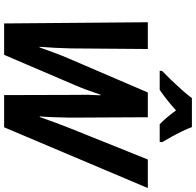

<svg xmlns="http://www.w3.org/2000/svg" viewBox="-30 -944 973 954"><g transform="rotate(90 457.0 -466.5)"><path d="M96 0 90 -714H223L220 -331Q219 -292 217 -251Q215 -210 212 -176H215Q228 -213 243 -253Q258 -293 272 -325L439 -714H562L564 -327Q563 -295 562 -254.5Q561 -214 558 -177H561Q574 -215 589.5 -256.5Q605 -298 619 -333L772 -714H914L612 0H452L451 -333Q450 -383 450.5 -414Q451 -445 453 -479H450Q439 -446 427.5 -414.5Q416 -383 403 -353L252 0ZM332 -785Q353 -805 377.5 -830.5Q402 -856 426 -883Q450 -910 467 -933H611Q619 -911 632 -884Q645 -857 659.5 -831Q674 -805 686 -785L684 -773H597Q581 -788 562.5 -810Q544 -832 528 -854Q476 -807 426 -773H331Z"/></g></svg>

Font: Noto Sans SemiCondensed
Style: Bold Italic
Weight: 700
Width: 4
Italic angle: -12°
Designer: Monotype Design Team
Foundry: Monotype Imaging Inc.
Version: Version 2.013; ttfautohint (v1.8.4.7-5d5b)